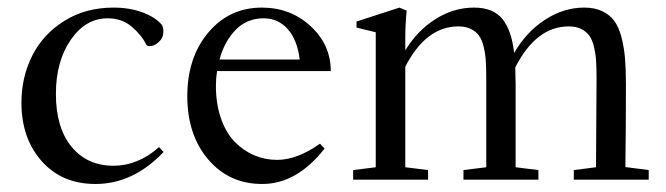

<svg xmlns="http://www.w3.org/2000/svg" viewBox="-20 -466 1728 498"><path d="M227.5 11.2Q140.6 11.2 88.1 -48.1Q35.6 -107.4 35.6 -199.7Q35.6 -265.6 63.5 -321.3Q91.3 -377 146.5 -411.6Q201.7 -446.3 274.4 -446.3Q316.4 -446.3 349.9 -433.8Q383.3 -421.4 400.4 -400.9Q403.8 -394 403.8 -383.8Q403.8 -368.2 392.1 -357.2Q380.4 -346.2 367.7 -346.2Q361.3 -346.2 358.9 -351.1Q347.2 -375 321.8 -396.7Q296.4 -418.5 258.8 -418.5Q202.1 -418.5 163.6 -362.8Q125 -307.1 125 -222.2Q125 -134.8 165.5 -85.4Q206.1 -36.1 274.4 -36.1Q337.9 -36.1 392.6 -84.5L404.3 -71.8Q325.7 11.2 227.5 11.2Z M660.2 11.2Q574.2 11.2 520 -52.5Q465.8 -116.2 465.8 -216.8Q465.8 -316.9 520.3 -381.6Q574.7 -446.3 659.2 -446.3Q733.4 -446.3 785.6 -398.2Q837.9 -350.1 837.9 -281.7H543Q540 -262.7 540 -243.7Q540 -196.3 553.2 -158.7Q566.4 -121.1 588.9 -98.1Q611.3 -75.2 639.4 -63.2Q667.5 -51.3 698.7 -51.3Q750.5 -51.3 810.1 -93.3L821.8 -80.6Q750 11.2 660.2 11.2ZM664.1 -418.5Q620.1 -418.5 591.1 -388.4Q562 -358.4 549.3 -311.5H757.3Q751.5 -361.8 726.6 -390.1Q701.7 -418.5 664.1 -418.5Z M896 0V-24.9L954.6 -32.2V-382.3L904.8 -394.5V-410.2L1016.1 -446.3L1034.7 -438.5Q1031.2 -400.9 1031.2 -366.2V-335.4Q1062.5 -386.7 1109.6 -416.5Q1156.7 -446.3 1209.5 -446.3Q1259.3 -446.3 1283.2 -416.7Q1307.1 -387.2 1313.5 -328.6Q1345.2 -383.3 1393.6 -414.8Q1441.9 -446.3 1495.6 -446.3Q1522.5 -446.3 1542 -437Q1561.5 -427.7 1573.2 -411.9Q1585 -396 1591.8 -369.9Q1598.6 -343.8 1601.1 -315.4Q1603.5 -287.1 1603.5 -247.1Q1603.5 -138.2 1602.1 -32.7L1662.6 -24.9V0H1468.3V-24.9L1525.9 -32.2Q1527.3 -259.3 1527.3 -262.7Q1527.3 -290 1526.1 -308.6Q1524.9 -327.1 1520.5 -345.2Q1516.1 -363.3 1508.3 -373.8Q1500.5 -384.3 1487.3 -390.9Q1474.1 -397.5 1455.1 -397.5Q1370.6 -397.5 1316.4 -291Q1317.4 -263.7 1317.4 -247.1V-32.2L1376.5 -24.9V0H1182.1V-24.9L1241.2 -32.2V-262.7Q1241.2 -290 1240 -308.6Q1238.8 -327.1 1234.4 -345.2Q1230 -363.3 1222.2 -373.8Q1214.4 -384.3 1201.2 -390.9Q1188 -397.5 1168.9 -397.5Q1085 -397.5 1031.2 -293V-32.2L1090.3 -24.9V0Z"/></svg>

Font: Elstob
Style: Regular
Weight: 400
Designer: Peter S. Baker
Version: Version 1.015